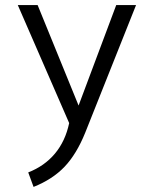

<svg xmlns="http://www.w3.org/2000/svg" viewBox="-20 -505 605 755"><path d="M91 173Q155 148 196 99Q237 50 252 -21L50 -485H128L289 -90L437 -485H515L315 17Q281 101 234 150.5Q187 200 112 230Z"/></svg>

Font: Niramit Light
Style: Regular
Weight: 300
Designer: Katatrad Aksorn Co.,Ltd.
Foundry: Cadson Demak Co.,Ltd.
Version: Version 1.000; ttfautohint (v1.6)